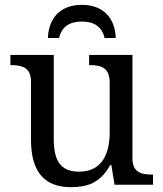

<svg xmlns="http://www.w3.org/2000/svg" viewBox="-20 -763 675 793"><path d="M178 -606H224C235 -654 269 -674 318 -674C367 -674 401 -654 412 -606H458C456 -681 413 -743 318 -743C223 -743 180 -681 178 -606ZM273 10C338 10 394 -6 435 -81H440L453 0H612V-42H609C565 -42 527 -50 527 -109V-536H348V-494H351C396 -494 433 -485 433 -422V-216C433 -119 395 -54 307 -54C226 -54 202 -104 202 -191V-536H23V-494H26C70 -494 108 -485 108 -426V-186C108 -49 167 10 273 10Z"/></svg>

Font: Noto Serif Thai
Style: Regular
Weight: 400
Designer: Monotype Design Team
Foundry: Monotype Imaging Inc.
Version: Version 1.901